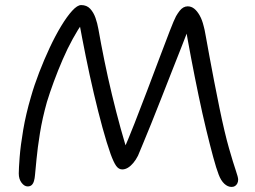

<svg xmlns="http://www.w3.org/2000/svg" viewBox="-20 -728 1006 757"><path d="M893 9Q878 9 864.5 -3.5Q851 -16 842 -40Q833 -63 820.5 -109Q808 -155 793 -217Q778 -279 763 -351Q748 -423 733.5 -499Q719 -575 707 -647H737Q734 -642 723 -613.5Q712 -585 695 -541.5Q678 -498 657.5 -446.5Q637 -395 616.5 -342Q596 -289 577 -242.5Q558 -196 544 -162Q530 -128 524 -114Q516 -98 505.5 -85.5Q495 -73 484 -66.5Q473 -60 462 -60Q448 -60 438 -74Q428 -88 416 -121Q401 -163 384 -225Q367 -287 350 -359.5Q333 -432 318 -506.5Q303 -581 291 -647L307 -640Q288 -613 267 -575Q246 -537 227 -493Q208 -449 192 -405.5Q176 -362 165 -326Q147 -262 137.5 -203Q128 -144 124 -100.5Q120 -57 118 -38Q117 -25 114 -14.5Q111 -4 105 1.5Q99 7 89 7Q76 7 65 -7.5Q54 -22 54 -44Q54 -63 57.5 -108.5Q61 -154 71.5 -216Q82 -278 102 -346Q115 -392 134.5 -442.5Q154 -493 176 -540Q198 -587 221 -625Q244 -663 264.5 -685.5Q285 -708 300 -708Q322 -708 335.5 -693.5Q349 -679 356.5 -657.5Q364 -636 368 -613Q378 -556 391.5 -489.5Q405 -423 421.5 -354.5Q438 -286 455.5 -222.5Q473 -159 490 -108L464 -129Q485 -177 510 -240.5Q535 -304 560.5 -371.5Q586 -439 609 -500Q632 -561 649 -605Q666 -649 674 -664Q681 -676 688 -685Q695 -694 703 -698.5Q711 -703 720 -703Q734 -703 745.5 -694Q757 -685 767 -667.5Q777 -650 783 -625Q786 -616 791.5 -584.5Q797 -553 805.5 -507.5Q814 -462 824 -409.5Q834 -357 845 -304Q866 -202 883 -143Q900 -84 909.5 -56.5Q919 -29 919 -20Q919 -11 915.5 -4.5Q912 2 906.5 5.5Q901 9 893 9Z"/></svg>

Font: Shantell Sans Light
Style: Regular
Weight: 300
Designer: Stephen Nixon, Anya Danilova, Shantell Martin
Foundry: Arrow Type
Version: Version 1.011;[c5ecc13dd]